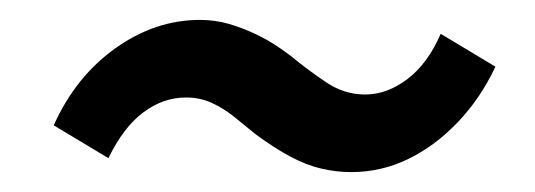

<svg xmlns="http://www.w3.org/2000/svg" viewBox="-20 -383 538 193"><path d="M333 -210Q318 -210 303 -213.5Q288 -217 272 -225.5Q256 -234 237 -248Q226 -257 215.5 -265.5Q205 -274 193 -279.5Q181 -285 167 -285Q144 -285 124 -270Q104 -255 89 -224L34 -257Q56 -306 96 -334.5Q136 -363 181 -363Q196 -363 210 -359Q224 -355 239.5 -347.5Q255 -340 272 -327Q289 -313 307.5 -300.5Q326 -288 347 -288Q369 -288 389.5 -303.5Q410 -319 423 -349L478 -316Q463 -284 440 -260Q417 -236 390 -223Q363 -210 333 -210Z"/></svg>

Font: Nunito Sans 10pt Condensed
Style: Bold Italic
Weight: 700
Width: 3
Italic angle: -9°
Designer: Vernon Adams
Foundry: Vernon Adams
Version: Version 3.101;gftools[0.9.27]